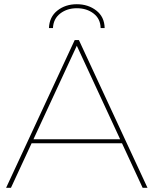

<svg xmlns="http://www.w3.org/2000/svg" viewBox="-20 -890 728 910"><path d="M9 0 334 -700H354L679 0H656L339 -684H349L32 0ZM116 -211 126 -230H561L571 -211ZM212 -757Q214 -810 252 -840Q290 -870 344 -870Q398 -870 436.5 -840Q475 -810 476 -757H457Q456 -801 423.5 -826Q391 -851 344 -851Q298 -851 265.5 -826Q233 -801 231 -757Z"/></svg>

Font: Montserrat Thin
Style: Regular
Weight: 100
Designer: Julieta Ulanovsky
Foundry: Julieta Ulanovsky
Version: Version 9.000